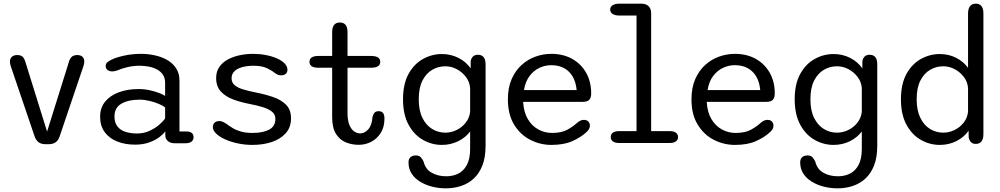

<svg xmlns="http://www.w3.org/2000/svg" viewBox="-20 -782 5471 1050"><path d="M229 6.5Q205 6.5 190.5 -4.5Q176 -15.5 168.5 -38.5L39 -419.5Q34.5 -433.5 34.5 -445Q34.5 -462.5 45.5 -471.8Q56.5 -481 74 -481Q95.5 -481 105.5 -469.8Q115.5 -458.5 121.5 -434.5L237.5 -62.5L354 -434.5Q359.5 -458 370.5 -469.5Q381.5 -481 403 -481Q420 -481 430.5 -472Q441 -463 441 -445.5Q441 -433.5 436 -419.5L307 -38.5Q300 -15.5 285.2 -4.5Q270.5 6.5 246.5 6.5Z M936.5 1.5Q912 1.5 898 -10.5Q884 -22.5 884 -41V-64Q875 -50 852.5 -32.8Q830 -15.5 796.2 -3.2Q762.5 9 718.5 9Q664 9 620.8 -8.2Q577.5 -25.5 552.5 -59.5Q527.5 -93.5 527.5 -144Q527.5 -192.5 554.8 -226Q582 -259.5 629.5 -277.2Q677 -295 737.5 -295Q769.5 -295 799 -288.5Q828.5 -282 851 -273.2Q873.5 -264.5 883 -257.5V-329Q883 -356 870.5 -374Q858 -392 837.5 -402.8Q817 -413.5 792.2 -418Q767.5 -422.5 742.5 -422.5Q710 -422.5 677 -414.8Q644 -407 622 -397Q614 -394 607 -392.8Q600 -391.5 594.5 -391.5Q578.5 -391.5 568.2 -399.2Q558 -407 558 -421Q558 -434 568 -442.2Q578 -450.5 592.5 -457Q618.5 -469 660.8 -478.2Q703 -487.5 753 -487.5Q790.5 -487.5 827.5 -479.2Q864.5 -471 894.8 -453.8Q925 -436.5 943.2 -408.5Q961.5 -380.5 961.5 -341V-63H1000Q1019 -63 1028.8 -55Q1038.5 -47 1038.5 -31.5Q1038.5 -17 1027.8 -7.8Q1017 1.5 992.5 1.5ZM883 -194.5Q872.5 -203.5 849.2 -213.5Q826 -223.5 797.8 -230.2Q769.5 -237 743.5 -237Q682 -237 644 -215Q606 -193 606 -145.5Q606 -111.5 622 -90.8Q638 -70 666.2 -61Q694.5 -52 730 -52Q766.5 -52 797.8 -66.5Q829 -81 851.5 -100.5Q874 -120 883 -135Z M1361 10.5Q1319.5 10.5 1280.5 2.2Q1241.5 -6 1210.8 -20Q1180 -34 1162 -51.5Q1144 -69 1144 -87Q1144 -102.5 1153.8 -111.2Q1163.5 -120 1179.5 -120Q1189 -120 1198.2 -116Q1207.5 -112 1219.5 -104Q1235 -92 1254 -80.8Q1273 -69.5 1299 -62.2Q1325 -55 1361.5 -55Q1417.5 -55 1451.8 -73Q1486 -91 1486 -132Q1486 -156 1467.8 -171Q1449.5 -186 1418 -195.8Q1386.5 -205.5 1347.5 -213Q1297 -222.5 1255 -238.2Q1213 -254 1187.5 -281.8Q1162 -309.5 1162 -355.5Q1162 -391 1179.5 -416Q1197 -441 1226.2 -456.8Q1255.5 -472.5 1291.2 -480Q1327 -487.5 1363.5 -487.5Q1400 -487.5 1433.8 -481Q1467.5 -474.5 1494.2 -462.8Q1521 -451 1536.5 -435Q1552 -419 1552 -400.5Q1552 -386 1542.5 -378Q1533 -370 1518 -370Q1508 -370 1500 -373.2Q1492 -376.5 1482 -383.5Q1468 -395.5 1440.2 -409Q1412.5 -422.5 1364.5 -422.5Q1346.5 -422.5 1326 -419.5Q1305.5 -416.5 1287.2 -408.8Q1269 -401 1257.8 -387.5Q1246.5 -374 1246.5 -353.5Q1246.5 -330 1263.8 -315.8Q1281 -301.5 1310.5 -292.8Q1340 -284 1378 -276.5Q1429.5 -266.5 1473.8 -251.2Q1518 -236 1544.8 -208.8Q1571.5 -181.5 1571.5 -135Q1571.5 -85.5 1542.5 -53.2Q1513.5 -21 1465.8 -5.2Q1418 10.5 1361 10.5Z M1721.5 -411.5Q1672.5 -411.5 1672.5 -444Q1672.5 -476 1721.5 -476H1796.5V-605.5Q1796.5 -659 1838.5 -659Q1880.5 -659 1880.5 -605.5V-476H2008.5Q2059.5 -476 2059.5 -444Q2059.5 -411.5 2008.5 -411.5H1880.5V-163.5Q1880.5 -122.5 1891 -98Q1901.5 -73.5 1917.2 -63Q1933 -52.5 1949.5 -52.5Q1974.5 -52.5 1994.2 -75Q2014 -97.5 2017 -141.5Q2020 -155 2027.2 -164.5Q2034.5 -174 2051 -174Q2066.5 -174 2074.5 -164.2Q2082.5 -154.5 2082.5 -134Q2082.5 -87 2062.2 -55Q2042 -23 2010 -6.5Q1978 10 1941.5 10Q1904.5 10 1871.2 -3.5Q1838 -17 1817.2 -50Q1796.5 -83 1796.5 -142.5V-411.5Z M2418.5 248Q2379 248 2342.2 238.5Q2305.5 229 2276.5 211Q2247.5 193 2230.8 166.8Q2214 140.5 2214 106.5Q2214 87 2225 77.5Q2236 68 2254 68Q2272 68 2281.2 78.2Q2290.5 88.5 2296.5 101.5Q2306.5 143 2340.5 162.5Q2374.5 182 2421 182Q2456 182 2485.5 167.8Q2515 153.5 2533 120.5Q2551 87.5 2551 32.5V-63Q2526 -29.5 2485.2 -9.5Q2444.5 10.5 2396.5 10.5Q2341.5 10.5 2292.8 -17.2Q2244 -45 2214 -100.5Q2184 -156 2184 -239Q2184 -322.5 2214 -377.2Q2244 -432 2292.8 -459.2Q2341.5 -486.5 2396.5 -486.5Q2446 -486.5 2487.5 -465.2Q2529 -444 2554 -408V-448Q2561.5 -482.5 2593.5 -482.5Q2635.5 -482.5 2635.5 -430V15.5Q2635.5 78.5 2618 123Q2600.5 167.5 2570.2 195Q2540 222.5 2500.8 235.2Q2461.5 248 2418.5 248ZM2415.5 -56.5Q2447.5 -56.5 2477.2 -71Q2507 -85.5 2527.2 -111.5Q2547.5 -137.5 2551 -170.5V-300Q2548.5 -334.5 2528 -361.2Q2507.5 -388 2477.8 -403.8Q2448 -419.5 2415.5 -419.5Q2376.5 -419.5 2343.5 -400.2Q2310.5 -381 2290.2 -341.2Q2270 -301.5 2270 -239Q2270 -178 2290.2 -137.2Q2310.5 -96.5 2343.5 -76.5Q2376.5 -56.5 2415.5 -56.5Z M2995 10.5Q2935 10.5 2880.5 -17Q2826 -44.5 2791.8 -100Q2757.5 -155.5 2757.5 -239Q2757.5 -302.5 2778 -349.2Q2798.5 -396 2832.5 -426.8Q2866.5 -457.5 2908.8 -472.5Q2951 -487.5 2995 -487.5Q3060.5 -487.5 3109.5 -459.8Q3158.5 -432 3185.8 -383.5Q3213 -335 3213 -271.5Q3213 -247 3202.2 -236Q3191.5 -225 3167 -225H2841Q2844 -168.5 2866.5 -130.8Q2889 -93 2924 -74Q2959 -55 2998.5 -55Q3051 -55 3082.5 -72.5Q3114 -90 3134 -108.5Q3143 -116.5 3152.5 -121.5Q3162 -126.5 3173.5 -126.5Q3188 -126.5 3197 -117.8Q3206 -109 3206 -94.5Q3206 -83.5 3199.8 -74Q3193.5 -64.5 3182.5 -55.5Q3156 -31 3110 -10.2Q3064 10.5 2995 10.5ZM2845.5 -289.5H3133.5Q3127.5 -354 3091.2 -389.8Q3055 -425.5 2994 -425.5Q2961.5 -425.5 2930.5 -411.2Q2899.5 -397 2876.5 -367Q2853.5 -337 2845.5 -289.5Z M3366.5 0Q3343.5 0 3331.8 -8.5Q3320 -17 3320 -32Q3320 -48 3331.8 -56.5Q3343.5 -65 3366.5 -65H3461V-697H3367.5Q3344 -697 3330.5 -705.5Q3317 -714 3317 -729.5Q3317 -745 3330.5 -753.5Q3344 -762 3367.5 -762H3487Q3513 -762 3527 -748.2Q3541 -734.5 3541 -708V-65H3641.5Q3664.5 -65 3676.2 -56.5Q3688 -48 3688 -32Q3688 -17 3676.2 -8.5Q3664.5 0 3641.5 0Z M3999 10.5Q3939 10.5 3884.5 -17Q3830 -44.5 3795.8 -100Q3761.5 -155.5 3761.5 -239Q3761.5 -302.5 3782 -349.2Q3802.5 -396 3836.5 -426.8Q3870.5 -457.5 3912.8 -472.5Q3955 -487.5 3999 -487.5Q4064.5 -487.5 4113.5 -459.8Q4162.5 -432 4189.8 -383.5Q4217 -335 4217 -271.5Q4217 -247 4206.2 -236Q4195.5 -225 4171 -225H3845Q3848 -168.5 3870.5 -130.8Q3893 -93 3928 -74Q3963 -55 4002.5 -55Q4055 -55 4086.5 -72.5Q4118 -90 4138 -108.5Q4147 -116.5 4156.5 -121.5Q4166 -126.5 4177.5 -126.5Q4192 -126.5 4201 -117.8Q4210 -109 4210 -94.5Q4210 -83.5 4203.8 -74Q4197.5 -64.5 4186.5 -55.5Q4160 -31 4114 -10.2Q4068 10.5 3999 10.5ZM3849.5 -289.5H4137.5Q4131.5 -354 4095.2 -389.8Q4059 -425.5 3998 -425.5Q3965.5 -425.5 3934.5 -411.2Q3903.5 -397 3880.5 -367Q3857.5 -337 3849.5 -289.5Z M4560.5 248Q4521 248 4484.2 238.5Q4447.5 229 4418.5 211Q4389.5 193 4372.8 166.8Q4356 140.5 4356 106.5Q4356 87 4367 77.5Q4378 68 4396 68Q4414 68 4423.2 78.2Q4432.5 88.5 4438.5 101.5Q4448.5 143 4482.5 162.5Q4516.5 182 4563 182Q4598 182 4627.5 167.8Q4657 153.5 4675 120.5Q4693 87.5 4693 32.5V-63Q4668 -29.5 4627.2 -9.5Q4586.5 10.5 4538.5 10.5Q4483.5 10.5 4434.8 -17.2Q4386 -45 4356 -100.5Q4326 -156 4326 -239Q4326 -322.5 4356 -377.2Q4386 -432 4434.8 -459.2Q4483.5 -486.5 4538.5 -486.5Q4588 -486.5 4629.5 -465.2Q4671 -444 4696 -408V-448Q4703.5 -482.5 4735.5 -482.5Q4777.5 -482.5 4777.5 -430V15.5Q4777.5 78.5 4760 123Q4742.5 167.5 4712.2 195Q4682 222.5 4642.8 235.2Q4603.5 248 4560.5 248ZM4557.5 -56.5Q4589.5 -56.5 4619.2 -71Q4649 -85.5 4669.2 -111.5Q4689.5 -137.5 4693 -170.5V-300Q4690.5 -334.5 4670 -361.2Q4649.5 -388 4619.8 -403.8Q4590 -419.5 4557.5 -419.5Q4518.5 -419.5 4485.5 -400.2Q4452.5 -381 4432.2 -341.2Q4412 -301.5 4412 -239Q4412 -178 4432.2 -137.2Q4452.5 -96.5 4485.5 -76.5Q4518.5 -56.5 4557.5 -56.5Z M5316 5Q5285 5 5277.5 -30.5L5277 -67Q5252 -31.5 5210.5 -10.5Q5169 10.5 5119.5 10.5Q5064.5 10.5 5015.8 -17.2Q4967 -45 4937 -100.5Q4907 -156 4907 -239Q4907 -322.5 4937 -377.2Q4967 -432 5015.8 -459.2Q5064.5 -486.5 5119.5 -486.5Q5168 -486.5 5208.5 -466Q5249 -445.5 5274 -411V-708Q5274 -734.5 5284.8 -748.2Q5295.5 -762 5316 -762Q5358 -762 5358 -708V-49.5Q5358 5 5316 5ZM5274 -170.5V-300Q5271.5 -334.5 5251 -361.2Q5230.5 -388 5200.8 -403.8Q5171 -419.5 5138.5 -419.5Q5099.5 -419.5 5066.5 -400.2Q5033.5 -381 5013.2 -341.2Q4993 -301.5 4993 -239Q4993 -178 5013.2 -137.2Q5033.5 -96.5 5066.5 -76.5Q5099.5 -56.5 5138.5 -56.5Q5170.5 -56.5 5200.2 -71Q5230 -85.5 5250.2 -111.5Q5270.5 -137.5 5274 -170.5Z"/></svg>

Font: Sono
Style: Regular
Weight: 400
Designer: Tyler Finck
Foundry: Tyler Finck
Version: Version 2.112